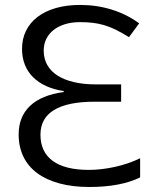

<svg xmlns="http://www.w3.org/2000/svg" viewBox="-20 -744 621 774"><path d="M68.8 -546.9Q68.8 -587.4 85 -620.1Q101.1 -652.8 131.6 -676Q162.1 -699.2 205.6 -711.7Q249 -724.1 303.2 -724.1Q369.6 -724.1 430.4 -705.3Q491.2 -686.5 541 -649.9L500 -594.2Q470.7 -612.3 446.5 -624.3Q422.4 -636.2 399.4 -642.8Q376.5 -649.4 353.3 -652.1Q330.1 -654.8 302.2 -654.8Q269 -654.8 242.2 -646.5Q215.3 -638.2 196.3 -623.3Q177.2 -608.4 166.7 -587.2Q156.2 -565.9 156.2 -540Q156.2 -507.8 170.4 -482.4Q184.6 -457 211.4 -439.7Q238.3 -422.4 277.3 -413.1Q316.4 -403.8 366.2 -403.8H468.3V-334H361.8Q252.4 -334 197.8 -300.5Q143.1 -267.1 143.1 -201.2Q143.1 -131.8 192.4 -95.5Q241.7 -59.1 338.9 -59.1Q363.8 -59.1 390.4 -62.3Q417 -65.4 443.6 -71.3Q470.2 -77.1 495.8 -85.9Q521.5 -94.7 544.9 -106V-28.8Q465.8 9.8 340.8 9.8Q272.5 9.8 219.5 -4.6Q166.5 -19 129.9 -46.1Q93.3 -73.2 74.2 -112.8Q55.2 -152.3 55.2 -202.1Q55.2 -273.4 101.1 -317.1Q147 -360.8 236.8 -373V-377Q197.3 -382.8 166.3 -397Q135.3 -411.1 113.5 -432.6Q91.8 -454.1 80.3 -482.9Q68.8 -511.7 68.8 -546.9Z"/></svg>

Font: Zoram GWebM
Style: Regular
Weight: 400
Foundry: Ascender Corporation
Version: Version 1.000